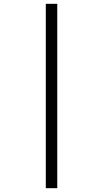

<svg xmlns="http://www.w3.org/2000/svg" viewBox="-20 -843 540 1006"><path d="M220 143V-823H280V143Z"/></svg>

Font: Iosevka Custom Light
Style: Regular
Weight: 300
Monospace: yes
Designer: Belleve Invis
Foundry: Belleve Invis
Version: Version 27.3.5